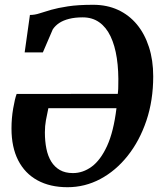

<svg xmlns="http://www.w3.org/2000/svg" viewBox="-20 -771 682 802"><path d="M83 -552 105 -708.5Q125 -708.5 145.2 -715.2Q165.5 -722 193.5 -730Q221.5 -738 263.8 -744.5Q306 -751 369.5 -751Q426.5 -751 472.8 -729.8Q519 -708.5 551.8 -669Q584.5 -629.5 602.2 -574.5Q620 -519.5 620 -452Q620 -351.5 591.5 -267Q563 -182.5 513.2 -120Q463.5 -57.5 399 -23.2Q334.5 11 262 11Q189 11 136.5 -17.8Q84 -46.5 56 -101.2Q28 -156 28 -234Q28 -277 35 -317.8Q42 -358.5 49.5 -378.5L472 -379Q472.5 -384 473 -389Q473.5 -394 473.8 -399.2Q474 -404.5 474 -410Q476 -475 468 -528Q460 -581 441.8 -619.2Q423.5 -657.5 394.5 -678Q365.5 -698.5 325.5 -698.5Q293 -698.5 268.5 -692.2Q244 -686 227.5 -675Q211 -664 200.5 -648.5L159 -552ZM466.5 -319H182Q176 -292 171.8 -268.5Q167.5 -245 167.5 -218Q167.5 -181 173.8 -150Q180 -119 194 -96.2Q208 -73.5 230.2 -60.8Q252.5 -48 284.5 -48Q326.5 -48 363.2 -75Q400 -102 427.2 -161.2Q454.5 -220.5 466.5 -319Z"/></svg>

Font: Merriweather Light 18pt
Style: Bold Italic
Weight: 700
Italic angle: -7.8°
Version: Version 2.101